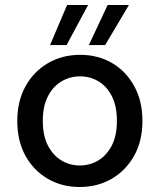

<svg xmlns="http://www.w3.org/2000/svg" viewBox="-20 -735 639 767"><path d="M298 12Q227 12 170.5 -21Q114 -54 81.5 -113Q49 -172 49 -252Q49 -331 82 -390.5Q115 -450 172 -483Q229 -516 300 -516Q372 -516 428 -483Q484 -450 516.5 -390.5Q549 -331 549 -252Q549 -172 516 -113Q483 -54 426.5 -21Q370 12 298 12ZM298 -74Q339 -74 372.5 -94Q406 -114 426.5 -153.5Q447 -193 447 -252Q447 -311 427 -350.5Q407 -390 373.5 -410Q340 -430 300 -430Q260 -430 226 -410Q192 -390 171.5 -350.5Q151 -311 151 -252Q151 -193 171.5 -153.5Q192 -114 225.5 -94Q259 -74 298 -74ZM335 -555 410 -715H495L400 -555ZM180 -555 248 -715H332L246 -555Z"/></svg>

Font: DM Sans Medium
Style: Regular
Weight: 500
Designer: Colophon Foundry, Jonny Pinhorn
Foundry: Colophon Foundry
Version: Version 4.004; ttfautohint (v1.8.4.7-5d5b)